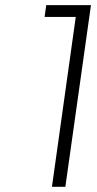

<svg xmlns="http://www.w3.org/2000/svg" viewBox="-20 -720 372 740"><path d="M151.9 -654.8 158.2 -700.2H330.6L231.9 0H180.2L272 -654.8Z"/></svg>

Font: Fivo Sans Light
Style: Regular
Weight: 300
Designer: Alexander Slobzheninov
Foundry: Alexander Slobzheninov
Version: 1.0